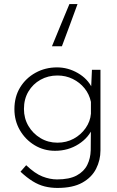

<svg xmlns="http://www.w3.org/2000/svg" viewBox="-20 -735 577 946"><path d="M236 -507Q258 -560 279 -611.5Q300 -663 322 -715H362Q343 -663 324 -611.5Q305 -560 285 -507ZM263 191Q230 191 200 183.5Q170 176 141 158Q112 140 81 111L109 79Q152 120 189 134.5Q226 149 261 149Q322 149 358 129.5Q394 110 410 77.5Q426 45 427 5L428 -122L439 -110Q419 -58 367.5 -25Q316 8 251 8Q196 8 150.5 -19.5Q105 -47 78 -93.5Q51 -140 51 -197Q51 -258 79 -304Q107 -350 155 -376.5Q203 -403 261 -403Q315 -403 363.5 -375Q412 -347 434 -301L428 -279L433 -391H475V6Q475 54 453.5 96.5Q432 139 385.5 165Q339 191 263 191ZM98 -198Q98 -152 120 -114.5Q142 -77 179.5 -54.5Q217 -32 263 -32Q307 -32 343 -51.5Q379 -71 402 -104Q425 -137 428 -175V-233Q420 -271 396.5 -300Q373 -329 338.5 -346Q304 -363 263 -363Q217 -363 179.5 -342Q142 -321 120 -284Q98 -247 98 -198Z"/></svg>

Font: Josefin Sans Thin Light
Style: Regular
Weight: 300
Version: Version 2.000